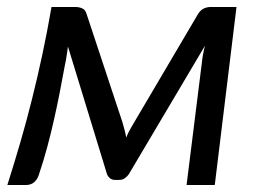

<svg xmlns="http://www.w3.org/2000/svg" viewBox="-20 -528 736 548"><path d="M329.5 -179Q333 -167 335.8 -156.2Q338.5 -145.5 340.5 -135.5Q346 -150.5 356 -167L545.5 -488.5Q553 -500 562.2 -504Q571.5 -508 580.5 -508H655L593 0H512.5L556.5 -352Q557.5 -362 559.8 -374Q562 -386 565 -397.5L347.5 -30.5Q342.5 -23.5 335.8 -19Q329 -14.5 320.5 -14.5H308Q300 -14.5 294.2 -19Q288.5 -23.5 285.5 -30.5L174 -395Q172 -382 170 -368Q168 -354 165.5 -343.5Q158 -303 150.5 -264.2Q143 -225.5 134.2 -186.8Q125.5 -148 115 -108.8Q104.5 -69.5 90.5 -28Q86 -15 77 -7.5Q68 0 54 0H1Q20 -60 37.8 -120.8Q55.5 -181.5 71.2 -244.5Q87 -307.5 101 -373Q115 -438.5 127 -508H196.5Q205.5 -508 214.5 -504.2Q223.5 -500.5 227 -488.5L329.5 -179Z"/></svg>

Font: Lato
Style: Italic
Weight: 400
Italic angle: -7°
Designer: Lukasz Dziedzic
Foundry: tyPoland Lukasz Dziedzic
Version: Version 2.007; 2014-02-27